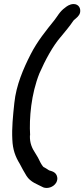

<svg xmlns="http://www.w3.org/2000/svg" viewBox="-20 -694 417 950"><path d="M129 -25C124 -111 134 -228 175 -331C204 -397 241 -466 281 -512H282V-513C303 -539 324 -563 342 -590C344 -593 345 -594 346 -595C358 -605 372 -615 376 -631C381 -653 369 -674 344 -674C324 -674 308 -661 302 -656C275 -637 263 -611 249 -594C209 -544 165 -491 131 -424C96 -355 60 -273 51 -185C44 -120 38 -60 41 -4C43 47 56 81 78 117C88 137 99 156 111 176C131 208 166 218 192 232L193 233H194C214 241 244 233 258 210C263 201 265 191 263 182C258 154 229 152 223 149C213 142 204 137 197 133H196C191 129 182 115 176 102C171 91 165 80 156 66C138 39 127 14 128 -23Z"/></svg>

Font: Stray Cat
Style: BlkObl
Weight: 900
Version: Version 1.0